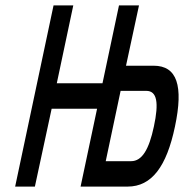

<svg xmlns="http://www.w3.org/2000/svg" viewBox="-20 -690 681 710"><path d="M178 -670 36 0H109L171 -288H339L278 0H452C541 0 596 -74 627 -222C659 -373 635 -447 548 -447H446L494 -670H420L359 -382H190L251 -670ZM371 -94 426 -354H521C561 -354 568 -310 549 -222C531 -137 505 -94 465 -94Z"/></svg>

Font: LT Wave Mono Medium
Style: Italic
Weight: 500
Designer: Daniel Lyons
Version: Version 2.5 (Glyphs App)